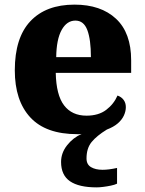

<svg xmlns="http://www.w3.org/2000/svg" viewBox="-20 -570 626 830"><path d="M398 240Q321 240 282.5 213.5Q244 187 244 130Q244 91 270 58Q296 25 333 9Q329 10 324 10Q319 10 314 10Q178 10 111 -62.5Q44 -135 44 -266Q44 -407 111.5 -478.5Q179 -550 302 -550Q416 -550 481.5 -489Q547 -428 547 -309V-255H221Q223 -159 257 -114.5Q291 -70 354 -70Q406 -70 439 -95Q472 -120 488 -157Q505 -151 514.5 -138Q524 -125 524 -107Q524 -89 515.5 -70.5Q507 -52 489 -36.5Q471 -21 442 -10Q398 17 376 44Q354 71 354 115Q354 141 373.5 152.5Q393 164 423 164Q437 164 452.5 162Q468 160 486 156V224Q476 229 459 232.5Q442 236 425.5 238Q409 240 398 240ZM373 -323Q373 -399 357.5 -440Q342 -481 306 -481Q269 -481 246.5 -440.5Q224 -400 223 -323Z"/></svg>

Font: Noto Serif Kannada ExtraBold
Style: Regular
Weight: 800
Version: Version 2.003